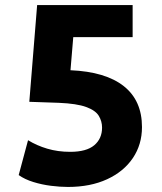

<svg xmlns="http://www.w3.org/2000/svg" viewBox="-20 -730 640 760"><path d="M249 10Q218 10 182 5.5Q146 1 112 -9.5Q78 -20 54 -37L91 -175Q125 -154 167 -141.5Q209 -129 258 -129Q322 -129 353 -155Q384 -181 384 -225Q384 -250 371 -271.5Q358 -293 321 -306.5Q284 -320 213 -323L96 -327L127 -710H505V-583H270L259 -452Q398 -446 470 -389Q542 -332 542 -227Q542 -158 506 -104.5Q470 -51 404 -20.5Q338 10 249 10Z"/></svg>

Font: Livvic
Style: Bold
Weight: 700
Designer: Jacques Le Bailly, Baron von Fonthausen
Version: Version 1.001; ttfautohint (v1.8.2)